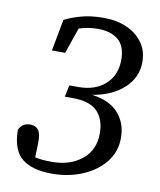

<svg xmlns="http://www.w3.org/2000/svg" viewBox="-80 -748 687 826"><g transform="rotate(10 263.5 -334.5)"><path d="M203 15Q116 15 71.5 -21Q27 -57 26 -145Q39 -177 76 -177Q99 -177 111 -161Q123 -145 122 -104L120 -42Q148 -35 194 -35Q273 -35 324.5 -76.5Q376 -118 376 -191Q376 -253 342.5 -287Q309 -321 233 -321H200L211 -372H251Q324 -372 368 -412Q412 -452 412 -519Q412 -578 380 -605.5Q348 -633 290 -633Q267 -633 246.5 -629.5Q226 -626 208 -620L169 -507H111L137 -645Q163 -659 206 -671.5Q249 -684 307 -684Q364 -684 408 -664.5Q452 -645 477.5 -609.5Q503 -574 503 -525Q503 -458 451.5 -410.5Q400 -363 314 -349Q392 -339 430.5 -295.5Q469 -252 469 -188Q469 -127 432.5 -81.5Q396 -36 335.5 -10.5Q275 15 203 15Z"/></g></svg>

Font: Source Serif 4 SmText
Style: Italic
Weight: 400
Italic angle: -12°
Designer: Frank Grießhammer
Foundry: Adobe
Version: Version 4.005;hotconv 1.1.0;makeotfexe 2.6.0